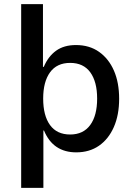

<svg xmlns="http://www.w3.org/2000/svg" viewBox="-20 -725 651 925"><path d="M82 180V-705H187V-403H191Q212 -453 250 -480.5Q288 -508 346 -508Q411 -508 457.5 -475Q504 -442 529 -384.5Q554 -327 554 -249Q554 -171 528.5 -113Q503 -55 457 -23Q411 9 347 9Q292 9 253 -17Q214 -43 192 -96H189V180ZM318 -77Q381 -77 414.5 -122.5Q448 -168 448 -250Q448 -331 415 -376.5Q382 -422 318 -422Q254 -422 221 -376.5Q188 -331 188 -250Q188 -168 221 -122.5Q254 -77 318 -77Z"/></svg>

Font: Nunito Sans 7pt SemiCondensed SemiBold
Style: Regular
Weight: 600
Width: 4
Designer: Vernon Adams
Foundry: Vernon Adams
Version: Version 3.101;gftools[0.9.27]